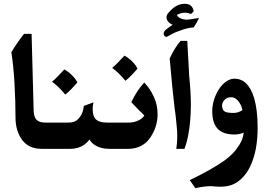

<svg xmlns="http://www.w3.org/2000/svg" viewBox="-20 -787 1432 1015"><path d="M294 0H201Q133 0 98 -46Q62 -94 62 -166Q62 -254 56.5 -348Q51 -442 40 -511Q70 -561 107 -608H147L158 -199Q160 -167 173 -154Q188 -139 219 -139H294Z M389 -351Q379 -339 359.5 -318.5Q340 -298 325 -287Q291 -329 255 -355Q268 -365 288 -386Q308 -407 320 -420Q342 -408 361 -389Q380 -370 389 -351Z M470 -209Q470 -176 484 -159Q502 -139 545 -139H619V0H559Q510 0 477 -23Q461 -35 453 -50Q451 -46 444 -38.5Q437 -31 427 -23Q394 0 352 0H284Q255 0 234.5 -20.5Q214 -41 214 -71Q214 -104 237.5 -121.5Q261 -139 284 -139H344Q376 -139 394 -158.5Q412 -178 417.5 -199Q423 -220 423 -227L474 -246Q473 -243 471.5 -232.5Q470 -222 470 -209Z M707 -424Q697 -412 677.5 -391.5Q658 -371 643 -360Q609 -402 573 -428Q586 -438 606 -459Q626 -480 638 -493Q660 -481 679 -462Q698 -443 707 -424Z M813 -182Q813 -120 778 -65Q737 0 656 0H609Q580 0 559.5 -20.5Q539 -41 539 -70Q539 -101 560.5 -120Q582 -139 609 -139H664Q686 -139 709 -149Q732 -159 743 -176Q730 -191 715 -204L674 -247Q692 -283 707 -305.5Q722 -328 742 -350Q742 -353 761.5 -328.5Q781 -304 797 -266.5Q813 -229 813 -182Z M935 -571H970Q971 -560 972.5 -525Q974 -490 977 -444L980 -387Q989 -300 989 -234Q989 -142 974 -67Q968 -39 962.5 -21.5Q957 -4 955 0H912Q913 -5 915 -25.5Q917 -46 917 -71Q917 -95 914 -120Q910 -167 906 -195L903 -215L891 -326L877 -478Q891 -509 908 -535Q925 -561 935 -571ZM1004 -642Q972 -641 932 -625Q909 -618 888.5 -607Q868 -596 862 -592Q850 -592 846 -604L845 -610Q845 -620 858 -631Q871 -642 893 -656Q876 -663 868 -674Q860 -685 860 -696Q860 -705 866 -714Q880 -731 895 -744Q924 -767 955 -767Q979 -767 990.5 -755.5Q1002 -744 1004 -727L990 -713Q971 -720 959 -720Q936 -720 915 -708Q921 -693 946 -686Q958 -683 966 -683Q969 -683 987 -685L1032 -692Q1024 -672 1004 -642Z M1342 -110Q1342 -51 1332 2Q1322 52 1303 92Q1277 146 1235 175Q1216 188 1194 194Q1172 200 1141 200L1119 199Q1103 197 1095 197Q1077 197 1052 200.5Q1027 204 1013 208L983 165Q1001 157 1045.5 134Q1090 111 1133 84Q1198 44 1229 2Q1265 -44 1268 -86Q1246 -76 1219 -76Q1163 -76 1134 -103Q1102 -133 1102 -199Q1102 -229 1111.5 -259.5Q1121 -290 1137 -315Q1154 -341 1175.5 -356Q1197 -371 1219 -371Q1293 -371 1324 -267Q1342 -204 1342 -110ZM1202 -273Q1179 -273 1166.5 -258.5Q1154 -244 1154 -230Q1154 -210 1164.5 -200Q1175 -190 1214 -190Q1230 -190 1240 -194Q1250 -198 1262 -205Q1261 -209 1257 -221.5Q1253 -234 1244 -247Q1226 -273 1202 -273Z"/></svg>

Font: Mirza
Style: Bold
Weight: 700
Designer: Arabic design by Kourosh Beigpour, Latin design by Eduardo Tunni, engineering by Lasse Fister
Version: Version 1.0010g